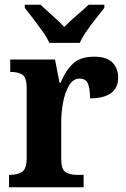

<svg xmlns="http://www.w3.org/2000/svg" viewBox="-20 -786 530 806"><path d="M18 0V-52H22Q53 -52 72.5 -64.5Q92 -77 92 -124V-416Q92 -460 74.5 -472Q57 -484 26 -484H23V-536H211L230 -438H234Q256 -491 287 -519.5Q318 -548 375 -548Q428 -548 452 -523.5Q476 -499 476 -460Q476 -416 445 -394.5Q414 -373 358 -373Q358 -414 349 -435Q340 -456 314 -456Q287 -456 270 -427.5Q253 -399 245 -357Q237 -315 237 -274V-119Q237 -75 255 -63.5Q273 -52 301 -52H331V0ZM187 -606Q177 -629 158 -655.5Q139 -682 119 -708Q99 -734 84 -753V-766H150Q169 -748 199 -721.5Q229 -695 250 -673Q271 -695 302 -721.5Q333 -748 352 -766H418V-753Q403 -734 382.5 -708Q362 -682 343.5 -655.5Q325 -629 315 -606Z"/></svg>

Font: Noto Serif Lao SemiCondensed
Style: Bold
Weight: 700
Width: 4
Designer: Monotype Design Team
Foundry: Monotype Imaging Inc.
Version: Version 2.003; ttfautohint (v1.8.4.7-5d5b)